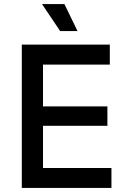

<svg xmlns="http://www.w3.org/2000/svg" viewBox="-20 -931 640 951"><path d="M88 0V-710H524V-611H193V-404H512V-308H193V-99H532V0ZM278 -777 188 -911H299L364 -777Z"/></svg>

Font: Geist Mono Medium
Style: Regular
Weight: 500
Monospace: yes
Designer: Basement.studio, Andrés Briganti, Mateo Zaragoza
Foundry: Basement.studio, Vercel, Andrés Briganti, Guido Ferreyra, Mateo Zaragoza
Version: Version 1.500; ttfautohint (v1.8.4.7-5d5b)